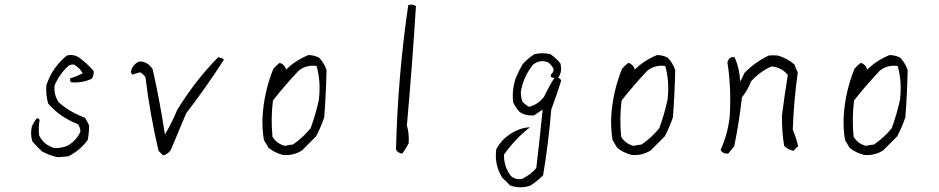

<svg xmlns="http://www.w3.org/2000/svg" viewBox="-20 -692 4040 826"><path d="M267.6 -453.1Q298.8 -460.9 324.2 -441.4Q355.5 -418 382.8 -386.7Q384.8 -369.1 375 -353.5Q334 -334 287.1 -337.9Q277.3 -345.7 283.2 -355.5Q310.5 -363.3 335.9 -377Q322.3 -400.4 298.8 -414.1Q283.2 -416 271.5 -406.2Q234.4 -371.1 214.8 -324.2Q210.9 -285.2 232.4 -252Q281.2 -209 345.7 -185.5Q355.5 -169.9 363.3 -152.3Q363.3 -121.1 357.4 -89.8Q322.3 -43 273.4 -19.5Q250 -17.6 228.5 -15.6Q191.4 -23.4 160.2 -41Q136.7 -62.5 119.1 -84Q109.4 -115.2 117.2 -148.4Q125 -166 136.7 -181.6Q146.5 -185.5 150.4 -175.8Q144.5 -142.6 148.4 -109.4Q168 -68.4 214.8 -54.7Q244.1 -54.7 269.5 -64.5Q310.5 -87.9 326.2 -127Q324.2 -146.5 314.5 -158.2Q238.3 -187.5 187.5 -246.1Q175.8 -285.2 179.7 -326.2Q205.1 -402.3 267.6 -453.1Z M742.2 -218.8Q818.4 -343.8 918 -445.3Q931.6 -445.3 943.4 -435.5Q867.2 -316.4 781.2 -205.1Q748 -127 714.8 -46.9Q701.2 -27.3 681.6 -23.4Q671.9 -33.2 662.1 -43Q625 -201.2 605.5 -361.3Q595.7 -373 584 -380.9Q566.4 -377 548.8 -371.1Q541 -380.9 544.9 -390.6Q554.7 -418 580.1 -427.7Q615.2 -427.7 636.7 -394.5Q668 -255.9 689.5 -113.3Q720.7 -166 742.2 -218.8Z M1210.9 -392.6Q1250 -431.6 1306.6 -455.1Q1332 -455.1 1353.5 -443.4Q1375 -419.9 1384.8 -390.6Q1382.8 -291 1375 -187.5Q1361.3 -146.5 1339.8 -105.5Q1308.6 -74.2 1279.3 -44.9Q1242.2 -21.5 1197.3 -25.4Q1160.2 -35.2 1134.8 -56.6Q1125 -74.2 1115.2 -89.8Q1107.4 -138.7 1109.4 -187.5Q1115.2 -294.9 1156.2 -396.5Q1169.9 -412.1 1183.6 -421.9Q1205.1 -414.1 1210.9 -392.6ZM1341.8 -408.2Q1298.8 -414.1 1265.6 -388.7Q1203.1 -322.3 1154.3 -259.8Q1144.5 -183.6 1152.3 -103.5Q1169.9 -74.2 1205.1 -64.5Q1222.7 -68.4 1240.2 -70.3Q1283.2 -99.6 1316.4 -140.6Q1337.9 -199.2 1351.6 -261.7Q1361.3 -341.8 1341.8 -408.2Z M1736.3 -669.9Q1753.9 -675.8 1769.5 -666Q1753.9 -416 1730.5 -152.3Q1740.2 -121.1 1738.3 -76.2Q1726.6 -52.7 1710.9 -31.2Q1691.4 -33.2 1683.6 -48.8Q1691.4 -363.3 1736.3 -669.9Z M2279.3 -459Q2312.5 -466.8 2347.7 -459Q2371.1 -443.4 2390.6 -419.9Q2400.4 -382.8 2380.9 -357.4Q2388.7 -355.5 2394.5 -345.7Q2375 -283.2 2351.6 -220.7Q2339.8 -76.2 2316.4 62.5Q2291 87.9 2259.8 107.4Q2214.8 121.1 2173.8 105.5Q2158.2 87.9 2140.6 72.3Q2105.5 15.6 2115.2 -50.8Q2136.7 -89.8 2171.9 -113.3Q2214.8 -142.6 2259.8 -144.5Q2197.3 -95.7 2148.4 -27.3Q2146.5 21.5 2175.8 62.5Q2193.4 82 2224.6 78.1Q2261.7 60.5 2287.1 31.2Q2302.7 -99.6 2314.5 -220.7Q2296.9 -209 2277.3 -195.3Q2238.3 -193.4 2214.8 -210.9Q2197.3 -230.5 2187.5 -252Q2181.6 -306.6 2199.2 -357.4Q2212.9 -388.7 2228.5 -416Q2252 -441.4 2279.3 -459ZM2337.9 -423.8Q2302.7 -437.5 2273.4 -414.1Q2232.4 -363.3 2220.7 -298.8Q2220.7 -275.4 2226.6 -255.9Q2238.3 -242.2 2255.9 -232.4Q2294.9 -242.2 2320.3 -275.4Q2341.8 -320.3 2365.2 -357.4Q2347.7 -355.5 2349.6 -371.1Q2363.3 -380.9 2361.3 -396.5Q2351.6 -414.1 2337.9 -423.8Z M2710.9 -392.6Q2750 -431.6 2806.6 -455.1Q2832 -455.1 2853.5 -443.4Q2875 -419.9 2884.8 -390.6Q2882.8 -291 2875 -187.5Q2861.3 -146.5 2839.8 -105.5Q2808.6 -74.2 2779.3 -44.9Q2742.2 -21.5 2697.3 -25.4Q2660.2 -35.2 2634.8 -56.6Q2625 -74.2 2615.2 -89.8Q2607.4 -138.7 2609.4 -187.5Q2615.2 -294.9 2656.2 -396.5Q2669.9 -412.1 2683.6 -421.9Q2705.1 -414.1 2710.9 -392.6ZM2841.8 -408.2Q2798.8 -414.1 2765.6 -388.7Q2703.1 -322.3 2654.3 -259.8Q2644.5 -183.6 2652.3 -103.5Q2669.9 -74.2 2705.1 -64.5Q2722.7 -68.4 2740.2 -70.3Q2783.2 -99.6 2816.4 -140.6Q2837.9 -199.2 2851.6 -261.7Q2861.3 -341.8 2841.8 -408.2Z M3287.1 -453.1Q3306.6 -455.1 3326.2 -453.1Q3367.2 -441.4 3398.4 -414.1Q3402.3 -398.4 3412.1 -380.9Q3394.5 -253.9 3390.6 -134.8Q3404.3 -101.6 3414.1 -62.5Q3402.3 -54.7 3394.5 -43Q3367.2 -48.8 3353.5 -64.5Q3343.8 -123 3343.8 -193.4Q3355.5 -285.2 3369.1 -369.1Q3343.8 -402.3 3298.8 -406.2Q3250 -384.8 3210.9 -341.8Q3197.3 -304.7 3171.9 -273.4Q3160.2 -168 3138.7 -62.5Q3125 -46.9 3113.3 -31.2Q3089.8 -29.3 3080.1 -46.9Q3109.4 -111.3 3119.1 -187.5Q3127 -312.5 3109.4 -423.8Q3117.2 -451.2 3140.6 -445.3Q3162.1 -396.5 3164.1 -341.8Q3175.8 -359.4 3181.6 -377Q3226.6 -423.8 3287.1 -453.1Z M3710.9 -392.6Q3750 -431.6 3806.6 -455.1Q3832 -455.1 3853.5 -443.4Q3875 -419.9 3884.8 -390.6Q3882.8 -291 3875 -187.5Q3861.3 -146.5 3839.8 -105.5Q3808.6 -74.2 3779.3 -44.9Q3742.2 -21.5 3697.3 -25.4Q3660.2 -35.2 3634.8 -56.6Q3625 -74.2 3615.2 -89.8Q3607.4 -138.7 3609.4 -187.5Q3615.2 -294.9 3656.2 -396.5Q3669.9 -412.1 3683.6 -421.9Q3705.1 -414.1 3710.9 -392.6ZM3841.8 -408.2Q3798.8 -414.1 3765.6 -388.7Q3703.1 -322.3 3654.3 -259.8Q3644.5 -183.6 3652.3 -103.5Q3669.9 -74.2 3705.1 -64.5Q3722.7 -68.4 3740.2 -70.3Q3783.2 -99.6 3816.4 -140.6Q3837.9 -199.2 3851.6 -261.7Q3861.3 -341.8 3841.8 -408.2Z"/></svg>

Font: BoLeHuaiShuti
Style: Regular
Weight: 400
Designer: Aston.linsen@gmail.com
Foundry: BoLe
Version: Version 1.00 June 15, 2016, initial release